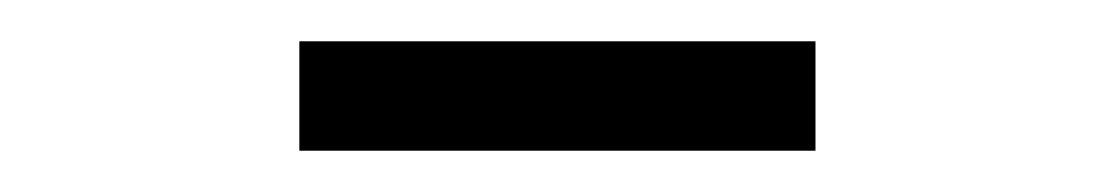

<svg xmlns="http://www.w3.org/2000/svg" viewBox="-20 -634 540 93"><path d="M125 -561V-614H375V-561Z"/></svg>

Font: Newsreader Text
Style: Regular
Weight: 400
Designer: Hugues Gentile
Foundry: Production Type
Version: Version 1.002